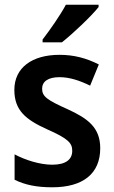

<svg xmlns="http://www.w3.org/2000/svg" viewBox="-20 -786 483 816"><path d="M399 -756V-766H260C236 -721 194 -661 161 -618V-606H243C290 -643 369 -718 399 -756ZM406 -156C406 -245 352 -283 267 -322C180 -361 159 -376 159 -409C159 -440 185 -458 233 -458C277 -458 320 -443 363 -422L400 -512C347 -539 294 -553 233 -553C117 -553 41 -499 41 -404C41 -317 89 -278 179 -237C270 -197 287 -178 287 -145C287 -109 261 -86 202 -86C149 -86 87 -106 42 -130V-22C87 0 136 10 202 10C333 10 406 -48 406 -156Z"/></svg>

Font: Noto Sans Arabic SemCond SemBd
Style: Regular
Weight: 600
Width: 4
Designer: Monotype Design Team, Nadine Chahine, Nizar Qandah and Khaled Hosny
Foundry: Monotype Imaging Inc.
Version: Version 2.012